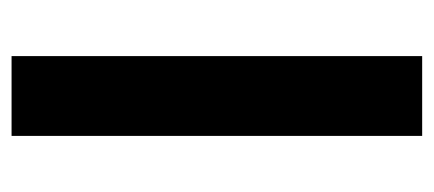

<svg xmlns="http://www.w3.org/2000/svg" viewBox="-229 -521 750 332"><g transform="rotate(-90 146.0 -355.0)"><path d="M215 0H77V-710H215Z"/></g></svg>

Font: Raleway
Style: Bold
Weight: 700
Designer: Matt McInerney, Pablo Impallari, Rodrigo Fuenzalida
Foundry: Matt McInerney, Pablo Impallari, Rodrigo Fuenzalida
Version: Version 3.000